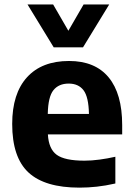

<svg xmlns="http://www.w3.org/2000/svg" viewBox="-20 -828 594 858"><path d="M335 10.5Q180.5 10.5 107.5 -57Q34.5 -124.5 34.5 -274Q34.5 -410 100.8 -482.8Q167 -555.5 288.5 -555.5Q405 -555.5 465.5 -482.2Q526 -409 526 -269V-227.5H194Q197.5 -162.5 233.5 -136.2Q269.5 -110 357.5 -110Q389.5 -110 424.8 -114.8Q460 -119.5 495.5 -127.5V-8Q451.5 2 412.5 6.2Q373.5 10.5 335 10.5ZM287 -454.5Q242.5 -454.5 218.8 -425Q195 -395.5 193.5 -319H377.5Q376 -395 353.2 -424.8Q330.5 -454.5 287 -454.5ZM220 -616.5 103 -808H217.5L285.5 -690.5L353.5 -808H468L351 -616.5Z"/></svg>

Font: Encode Sans
Style: Bold
Weight: 700
Designer: Multiple Designers
Foundry: Impallari Type
Version: Version 3.002; ttfautohint (v1.8.3) -l 8 -r 50 -G 200 -x 14 